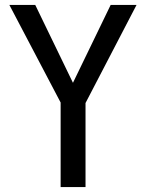

<svg xmlns="http://www.w3.org/2000/svg" viewBox="-20 -759 593 779"><path d="M18 -739 226 -343V0H327V-341L534 -739H429L276 -423L123 -739Z"/></svg>

Font: Malmofest
Style: Regular
Weight: 400
Designer: Jonny Pinhorn (Poppins), Kolossal
Version: Version 1.004;Glyphs 3.1.2 (3151)